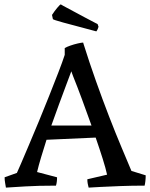

<svg xmlns="http://www.w3.org/2000/svg" viewBox="-20 -846 685 875"><path d="M7 9Q6 2 3.5 -11.5Q1 -25 1 -38L57 -58Q61 -66 75.5 -100Q90 -134 111.5 -184.5Q133 -235 157 -293Q181 -351 204 -409Q227 -467 246 -516Q265 -565 275 -596V-627Q283 -632 300 -638Q317 -644 334.5 -648Q352 -652 359 -652L361 -645Q387 -562 417 -477.5Q447 -393 477 -315.5Q507 -238 534 -174Q561 -110 579 -67L644 -47Q644 -34 642.5 -20.5Q641 -7 639 0Q581 0 528 2Q475 4 437 6Q399 8 384 9Q382 2 380 -8Q378 -18 378 -29L468 -50Q462 -78 448 -122.5Q434 -167 416 -219L192 -209Q179 -168 167.5 -130Q156 -92 149 -62L240 -38Q240 -15 235 0Q154 0 95.5 3.5Q37 7 7 9ZM214 -274H397Q376 -333 354 -392.5Q332 -452 313 -499L305 -521Q296 -497 281 -457Q266 -417 248.5 -369.5Q231 -322 214 -274ZM419 -703Q313 -731 267.5 -743.5Q222 -756 221 -759L217 -778Q228 -795 240.5 -810Q253 -825 257 -826L269 -819L366 -767L425 -736L429 -724Q428 -720 425.5 -714Q423 -708 419 -703Z"/></svg>

Font: Labrada
Style: Regular
Weight: 400
Designer: Mercedes Jáuregui
Foundry: Omnibus-Type Team
Version: Version 1.000; ttfautohint (v1.8.4.7-5d5b)